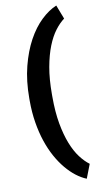

<svg xmlns="http://www.w3.org/2000/svg" viewBox="-108 -830 568 1096"><g transform="rotate(-10 176.5 -282.0)"><path d="M58.6 -289.1Q58.6 -390.1 79.8 -473.4Q101.1 -556.6 135.5 -619.6Q169.9 -682.6 213.6 -724.1Q257.3 -765.6 302.2 -784.2L333.5 -703.1Q306.2 -683.1 280.3 -648.9Q254.4 -614.7 234.4 -564.2Q214.4 -513.7 202.1 -445.8Q189.9 -377.9 189.9 -290V-274.4Q189.9 -186.5 202.1 -118.7Q214.4 -50.8 234.4 -0.2Q254.4 50.3 280.3 84.5Q306.2 118.7 333.5 138.7L302.2 219.7Q272 207.5 242.4 184.8Q212.9 162.1 185.8 129.6Q158.7 97.2 135.5 55.2Q112.3 13.2 95.2 -37.8Q78.1 -88.9 68.4 -148.4Q58.6 -208 58.6 -275.4Z"/></g></svg>

Font: RobotoDraft
Style: Black
Weight: 900
Designer: Google
Version: Version 2.000980w3; 2014; ttfautohint (v1.1) -l 5 -r 24 -G 4